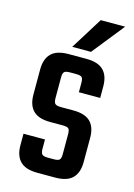

<svg xmlns="http://www.w3.org/2000/svg" viewBox="-103 -707 534 763"><g transform="rotate(15 164.0 -325.5)"><path d="M206.8 -98V-179.1Q206.8 -197.2 201.2 -202.7Q195.6 -208.2 177.1 -208.2H125.6Q77.2 -208.2 55 -230.7Q32.9 -253.1 32.9 -296.5V-399.5Q32.9 -442.8 55.3 -465.4Q77.8 -487.9 126.2 -487.9H199.4Q247.8 -487.9 270.3 -465.4Q292.7 -442.8 292.7 -399.5V-352H205V-389.9Q205 -408 199.4 -413.5Q193.8 -419 175.2 -419H151Q133.3 -419 127.3 -413.5Q121.3 -408 121.3 -389.9V-305.6Q121.3 -288.3 127.3 -282.4Q133.3 -276.5 151 -276.5H202.5Q250.9 -276.5 273.1 -254.2Q295.2 -231.8 295.2 -188.5V-88.5Q295.2 -45.1 272.7 -22.5Q250.3 0 201.9 0H128.4Q80 0 57.6 -22.5Q35.1 -45.1 35.1 -88.5V-135.8H123.5V-98Q123.5 -80.7 129.5 -74.8Q135.5 -68.9 153.2 -68.9H177.1Q195.6 -68.9 201.2 -74.8Q206.8 -80.7 206.8 -98ZM132.8 -519.4 214.8 -651.2H315.2L209.9 -519.4Z"/></g></svg>

Font: Teko Variable Light
Style: Regular
Weight: 300
Designer: Manushi Parikh, Jonny Pinhorn
Foundry: Indian Type Foundry
Version: Version 3.000